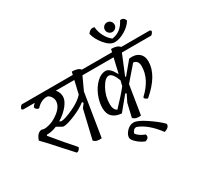

<svg xmlns="http://www.w3.org/2000/svg" viewBox="-217 -1188 1803 1715"><g transform="rotate(-30 684.0 -330.5)"><path d="M262 -261Q251 -261 198 -294Q142 -271 94 -272L89 -264Q198 -131 284 -35Q279 -18 267.5 -8.5Q256 1 245 0Q218 -28 130 -127Q42 -226 5 -262Q26 -331 75 -335Q94 -326 125 -331Q190 -340 252.5 -389Q315 -438 315 -494Q315 -518 298 -542Q281 -566 261 -566Q200 -566 151 -510Q117 -517 115 -543Q122 -555 142 -573H21L9 -584Q16 -608 34 -619H561L568 -649Q633 -649 655 -619H754L766 -608Q759 -584 741 -573H634L573 -441L502 0Q445 7 421 -23L490 -315L520 -355L511 -368Q457 -326 378 -293.5Q299 -261 262 -261ZM360 -573Q389 -538 389 -496.5Q389 -455 348.5 -405.5Q308 -356 248 -320Q262 -312 268 -312Q304 -312 390 -351.5Q476 -391 519 -440L550 -573Z M1207 -386Q1207 -245 1038 -101Q1003 -113 1007 -131Q1133 -247 1133 -379Q1133 -440 1083 -445Q1069 -428 1021 -373.5Q973 -319 955 -297L907 0Q850 7 826 -23L858 -160L895 -235L884 -242Q810 -154 769 -102Q709 -106 675.5 -137.5Q642 -169 642 -229.5Q642 -290 668 -354Q694 -418 738.5 -461Q783 -504 831 -504Q850 -504 867.5 -489.5Q885 -475 892.5 -463Q900 -451 918 -422L920 -423L955 -573H634L622 -584Q629 -608 647 -619H966L973 -649Q1038 -649 1060 -619H1356L1368 -608Q1361 -584 1343 -573H1041L958 -372L965 -367Q986 -392 1023.5 -437.5Q1061 -483 1070 -493Q1132 -502 1169.5 -473Q1207 -444 1207 -386ZM835 -453Q796 -453 756 -381Q716 -309 716 -228Q716 -168 751 -151Q840 -244 893 -311L906 -365Q872 -453 835 -453Z M715 119Q715 86 746.5 53Q778 20 818 20Q858 20 940 75Q1022 130 1069 178Q1075 214 1018 233Q919 102 820 68Q786 68 774 109Q799 145 860 168Q873 207 827 220Q785 204 750 172Q715 140 715 119Z M873 -862Q903 -905 942 -891Q946 -840 970.5 -794.5Q995 -749 1030 -723Q1123 -735 1171 -831Q1211 -838 1223 -797Q1196 -751 1139 -717.5Q1082 -684 1034 -684Q986 -684 937 -742Q888 -800 873 -862ZM1109 -823.5Q1109 -803 1094.5 -788.5Q1080 -774 1059.5 -774Q1039 -774 1024.5 -788.5Q1010 -803 1010 -823.5Q1010 -844 1024.5 -858.5Q1039 -873 1059.5 -873Q1080 -873 1094.5 -858.5Q1109 -844 1109 -823.5Z"/></g></svg>

Font: Tillana
Style: Regular
Weight: 400
Designer: Lipi Raval (Devanagari, Latin), Jonny Pinhorn (Latin)
Foundry: Indian Type Foundry
Version: Version 2.002;PS 1.0;hotconv 1.0.79;makeotf.lib2.5.61930; tt